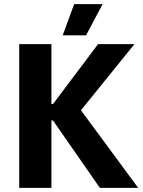

<svg xmlns="http://www.w3.org/2000/svg" viewBox="-20 -915 694 935"><path d="M73.6 0H230.4V-328.4H238L466.4 0H653L374.2 -378L634.6 -700H457.4L238 -408.2H230.4V-700H73.6ZM479.8 -895H341.2L285.4 -742.8H399Z"/></svg>

Font: Fixel Variable
Style: Regular
Weight: 100
Width: 3
Designer: AlfaBravo + MacPaw
Foundry: Kyrylo Tkachov, Marchela Mozhyna, Serhii Makarenko, Maria Weinstein, Zakhar Kryvoshyya
Version: Version 1.211